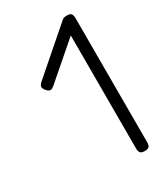

<svg xmlns="http://www.w3.org/2000/svg" viewBox="-175 -767 747 857"><g transform="rotate(-30 198.0 -338.0)"><path d="M312 11Q296 11 290 4Q284 -3 284 -19V-658Q284 -675 290.5 -681Q297 -687 313 -687Q329 -687 335 -680Q341 -673 341 -656V-18Q341 -2 335 4.5Q329 11 312 11ZM105 -446Q92 -435 83.5 -435Q75 -435 64 -448Q54 -460 55 -469Q56 -478 69 -489L284 -676Q296 -687 305 -686Q314 -685 325 -673Q336 -662 335 -652.5Q334 -643 320 -632Z"/></g></svg>

Font: Fredoka Light
Style: Regular
Weight: 300
Designer: Ben Nathan
Foundry: Milena B. Brandão, Ben Nathan
Version: Version 2.001